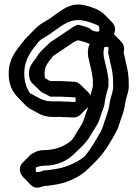

<svg xmlns="http://www.w3.org/2000/svg" viewBox="-20 -766 617 862"><path d="M142 6C140 -1 140 -8 141 -14C151 -18 164 -22 177 -22C241 -22 284 -46 316 -78L352 -113C361 -122 369 -133 377 -143L387 -159C400 -183 418 -204 427 -231L437 -261C441 -273 447 -285 449 -298C452 -322 458 -348 465 -370C466 -374 467 -377 467 -379V-410C463 -441 455 -473 448 -502C446 -509 445 -516 445 -522C444 -534 446 -546 449 -555C454 -556 461 -556 466 -555C468 -546 467 -538 465 -529C468 -522 468 -514 471 -505L475 -485C483 -456 488 -427 488 -392V-371C486 -351 477 -328 473 -309C470 -279 462 -256 453 -231C446 -214 443 -196 435 -181C413 -140 389 -99 361 -65C342 -49 320 -36 295 -26C268 -15 251 -10 215 -5C199 -2 186 -1 177 -1C166 4 153 8 142 6ZM177 69C186 69 199 68 215 65C251 60 268 55 295 44C328 31 354 14 378 -10L379 -11L415 -47C452 -85 479 -132 505 -181C513 -196 516 -214 523 -231C532 -256 540 -279 543 -309C547 -328 556 -351 558 -371V-392C558 -427 553 -456 545 -485L541 -505C538 -514 538 -522 535 -529C540 -549 536 -567 525 -578L490 -614C484 -620 477 -623 468 -625C451 -629 437 -625 427 -615L391 -579C378 -566 373 -544 375 -522C375 -516 376 -509 378 -502C385 -473 393 -441 397 -410V-379C397 -377 396 -374 395 -370C388 -348 382 -322 379 -298C377 -285 371 -273 367 -261L357 -231C348 -204 330 -183 317 -159L307 -143C304 -139 301 -137 298 -133C269 -110 230 -92 177 -92C159 -92 143 -87 130 -79C125 -77 121 -75 117 -71L116 -70L81 -35C63 -17 67 12 84 29L119 65C134 80 154 79 177 69ZM306 -329H314C315 -329 318 -328 319 -328C320 -322 320 -314 319 -309C312 -308 306 -308 298 -309C293 -309 289 -309 286 -310H267C260 -311 253 -311 247 -311H218C188 -311 170 -317 149 -329C136 -337 128 -340 115 -347C100 -368 89 -399 89 -435C89 -502 122 -539 152 -577C157 -583 162 -587 168 -591C188 -603 206 -613 223 -627L239 -638C257 -651 273 -662 296 -670C336 -685 379 -668 411 -656C415 -654 421 -650 424 -649C427 -640 426 -632 425 -625C409 -622 394 -627 384 -637C382 -639 380 -641 377 -641C364 -647 349 -650 336 -654C334 -654 331 -654 328 -655C314 -649 304 -643 292 -634C266 -617 244 -601 216 -583C210 -580 205 -576 201 -572L165 -537C154 -526 148 -514 140 -503C126 -484 110 -468 110 -437C110 -417 114 -403 124 -393L160 -358C164 -354 168 -351 173 -349L193 -339C198 -336 202 -334 204 -333C205 -333 206 -333 207 -332H247C254 -332 262 -332 271 -331C286 -331 293 -331 306 -329ZM377 -571C379 -571 381 -570 383 -568C401 -550 429 -548 448 -566L483 -602C501 -619 501 -648 484 -665L449 -701C438 -712 426 -719 411 -726C379 -738 336 -755 296 -740C273 -732 257 -721 239 -708L223 -697C206 -683 188 -673 168 -661C157 -654 148 -647 139 -638L104 -602C96 -594 89 -586 82 -577C52 -539 19 -502 19 -435C19 -388 35 -354 60 -329L95 -293C101 -287 108 -282 115 -277C128 -270 136 -267 149 -259C170 -247 188 -241 218 -241H247C253 -241 260 -241 267 -240H286C289 -239 293 -239 298 -239C317 -237 330 -240 342 -252L377 -287C396 -306 393 -334 377 -351L341 -386C334 -393 325 -398 314 -399H306C300 -400 295 -400 290 -400C285 -401 279 -401 271 -401C262 -402 254 -402 247 -402H207C206 -403 205 -403 204 -403C202 -404 198 -406 193 -409L183 -414C181 -420 180 -429 180 -437C180 -473 202 -492 218 -514C244 -531 267 -548 292 -564C304 -573 314 -579 328 -585C331 -584 334 -584 336 -584C349 -580 364 -577 377 -571Z"/></svg>

Font: Dictator
Style: Chalk
Weight: 500
Version: Version MIL.1277